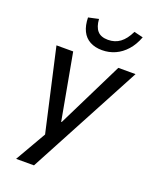

<svg xmlns="http://www.w3.org/2000/svg" viewBox="-163 -808 863 1079"><g transform="rotate(20 268.5 -269.0)"><path d="M69 180 185 -21 183 30 64 -497H164L236 -102H239L434 -497H537L176 180ZM313 -559Q271 -559 240.5 -575.5Q210 -592 194 -624.5Q178 -657 177 -705L238 -718Q241 -672 261.5 -648.5Q282 -625 325 -625Q366 -625 396.5 -647.5Q427 -670 450 -718L504 -705Q486 -657 457 -624.5Q428 -592 391.5 -575.5Q355 -559 313 -559Z"/></g></svg>

Font: Nunito Sans 7pt SemiCondensed Medium
Style: Italic
Weight: 500
Width: 4
Italic angle: -9°
Designer: Vernon Adams
Foundry: Vernon Adams
Version: Version 3.101;gftools[0.9.27]